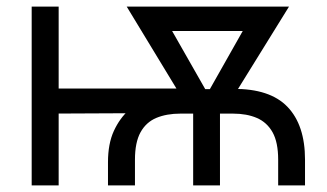

<svg xmlns="http://www.w3.org/2000/svg" viewBox="-20 -560 987 580"><path d="M306.2 0V-69.8Q306.2 -126 324 -164.6Q341.8 -203.1 369.6 -227.8Q397.5 -252.4 428.5 -265.9Q459.5 -279.3 486.3 -284.7Q513.2 -290 528.3 -290L683.6 -291.5Q795.4 -292.5 848.4 -237.3Q901.4 -182.1 901.4 -77.6V0H820.3V-77.6Q820.3 -129.9 803.5 -160.2Q786.6 -190.4 756.1 -203.6Q725.6 -216.8 683.6 -216.8H525.4Q483.4 -216.8 452.4 -203.9Q421.4 -190.9 404.5 -160.4Q387.7 -129.9 387.7 -77.6V0ZM75.7 0V-540H157.2V0ZM124.5 -216.8V-292.5H544.4V-218.8ZM563.5 0V-279.3H644.5V0ZM556.6 -220.7 362.8 -540H458L630.4 -237.3L620.1 -220.7ZM593.8 -220.7 585.4 -240.2 754.9 -540H853L655.3 -220.7ZM435.1 -466.3V-540H794.9V-466.3Z"/></svg>

Font: V-Inter
Style: Regular-375
Weight: 375
Designer: Rasmus Andersson
Foundry: rsms
Version: Version 4.000;git-4146feb